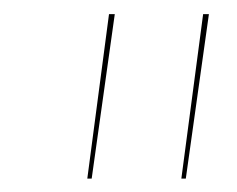

<svg xmlns="http://www.w3.org/2000/svg" viewBox="-20 -701 340 276"><path d="M105.5 -444.3 136.7 -680.7H145L111.8 -444.3ZM240.7 -444.3 272 -680.7H280.3L247.1 -444.3Z"/></svg>

Font: Fira Sans Compressed Eight
Style: Italic
Weight: 100
Width: 3
Italic angle: -8°
Designer: Carrois Corporate & Edenspiekermann AG
Foundry: Carrois Corporate GbR & Edenspiekermann AG
Version: Version 4.203;PS 004.203;hotconv 1.0.88;makeotf.lib2.5.64775